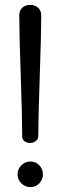

<svg xmlns="http://www.w3.org/2000/svg" viewBox="-20 -761 249 787"><path d="M149 -698Q149 -621 143 -450.5Q137 -280 137 -202Q137 -190 126 -182.5Q115 -175 104 -175Q90 -175 80.5 -182Q71 -189 71 -202Q71 -280 65 -450.5Q59 -621 59 -698Q59 -718 71.5 -729.5Q84 -741 104 -741Q123 -741 136 -729.5Q149 -718 149 -698ZM105 -99Q126 -99 141 -83.5Q156 -68 156 -46Q156 -25 141 -9.5Q126 6 105 6Q83 6 67.5 -9.5Q52 -25 52 -46Q52 -68 67.5 -83.5Q83 -99 105 -99Z"/></svg>

Font: Dosis
Style: Medium
Weight: 500
Designer: Edgar Tolentino, Pablo Impallari, Igino Marini
Foundry: Edgar Tolentino, Pablo Impallari, Igino Marini
Version: Version 1.007